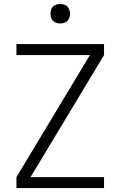

<svg xmlns="http://www.w3.org/2000/svg" viewBox="-20 -960 615 980"><path d="M64 0V-56L439 -679H64V-735H511V-679L136 -56H511V0ZM288 -840Q274 -840 261.5 -846Q249 -852 243 -864Q238 -875 238 -886V-894Q238 -905 243 -916Q249 -928 261.5 -934Q274 -940 288 -940Q301 -940 313.5 -934Q326 -928 331.5 -915.5Q337 -903 338 -890Q337 -877 331.5 -864.5Q326 -852 313.5 -846Q301 -840 288 -840Z"/></svg>

Font: Jozsika Light
Style: Regular
Weight: 300
Monospace: yes
Designer: Belleve Invis
Foundry: Belleve Invis
Version: 2.1.0